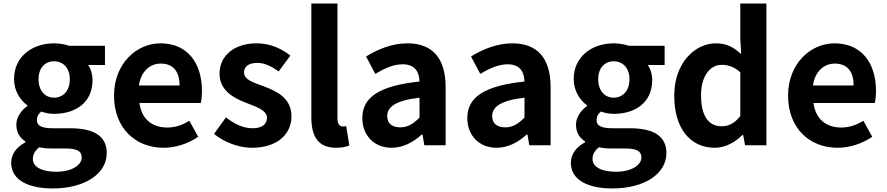

<svg xmlns="http://www.w3.org/2000/svg" viewBox="-20 -818 4994 1081"><path d="M276 243C463 243 581 157 581 44C581 -54 507 -96 372 -96H276C211 -96 188 -112 188 -141C188 -165 198 -177 212 -190C237 -181 263 -177 284 -177C405 -177 501 -240 501 -367C501 -402 490 -433 476 -452H571V-560H370C346 -568 317 -574 284 -574C166 -574 59 -503 59 -372C59 -306 95 -253 134 -225V-221C100 -197 72 -158 72 -117C72 -70 93 -41 123 -22V-17C70 12 43 52 43 99C43 198 144 243 276 243ZM284 -268C236 -268 197 -305 197 -372C197 -437 235 -473 284 -473C334 -473 373 -437 373 -372C373 -305 334 -268 284 -268ZM298 149C217 149 165 123 165 77C165 53 176 31 201 11C222 16 245 18 278 18H347C407 18 440 29 440 69C440 112 383 149 298 149Z M901 14C970 14 1041 -10 1096 -48L1046 -138C1005 -113 966 -100 921 -100C837 -100 777 -147 765 -238H1110C1114 -252 1117 -279 1117 -306C1117 -462 1037 -574 883 -574C750 -574 622 -461 622 -280C622 -95 744 14 901 14ZM762 -337C774 -418 826 -460 885 -460C958 -460 991 -412 991 -337Z M1398 14C1543 14 1621 -64 1621 -163C1621 -266 1539 -304 1465 -332C1405 -354 1354 -369 1354 -410C1354 -442 1378 -464 1429 -464C1470 -464 1509 -444 1549 -416L1615 -505C1569 -541 1506 -574 1425 -574C1297 -574 1216 -503 1216 -403C1216 -309 1295 -266 1366 -239C1425 -216 1483 -197 1483 -155C1483 -120 1458 -96 1402 -96C1349 -96 1302 -119 1252 -157L1185 -64C1241 -18 1323 14 1398 14Z M1872 14C1906 14 1930 8 1947 1L1929 -108C1919 -106 1915 -106 1909 -106C1895 -106 1880 -117 1880 -151V-798H1733V-157C1733 -53 1769 14 1872 14Z M2185 14C2250 14 2306 -17 2354 -60H2359L2369 0H2489V-327C2489 -489 2416 -574 2274 -574C2186 -574 2106 -540 2041 -500L2093 -402C2145 -433 2195 -456 2247 -456C2316 -456 2340 -414 2342 -359C2117 -335 2020 -272 2020 -153C2020 -57 2085 14 2185 14ZM2234 -101C2191 -101 2160 -120 2160 -164C2160 -215 2205 -252 2342 -268V-156C2307 -121 2276 -101 2234 -101Z M2776 14C2841 14 2897 -17 2945 -60H2950L2960 0H3080V-327C3080 -489 3007 -574 2865 -574C2777 -574 2697 -540 2632 -500L2684 -402C2736 -433 2786 -456 2838 -456C2907 -456 2931 -414 2933 -359C2708 -335 2611 -272 2611 -153C2611 -57 2676 14 2776 14ZM2825 -101C2782 -101 2751 -120 2751 -164C2751 -215 2796 -252 2933 -268V-156C2898 -121 2867 -101 2825 -101Z M3427 243C3614 243 3732 157 3732 44C3732 -54 3658 -96 3523 -96H3427C3362 -96 3339 -112 3339 -141C3339 -165 3349 -177 3363 -190C3388 -181 3414 -177 3435 -177C3556 -177 3652 -240 3652 -367C3652 -402 3641 -433 3627 -452H3722V-560H3521C3497 -568 3468 -574 3435 -574C3317 -574 3210 -503 3210 -372C3210 -306 3246 -253 3285 -225V-221C3251 -197 3223 -158 3223 -117C3223 -70 3244 -41 3274 -22V-17C3221 12 3194 52 3194 99C3194 198 3295 243 3427 243ZM3435 -268C3387 -268 3348 -305 3348 -372C3348 -437 3386 -473 3435 -473C3485 -473 3524 -437 3524 -372C3524 -305 3485 -268 3435 -268ZM3449 149C3368 149 3316 123 3316 77C3316 53 3327 31 3352 11C3373 16 3396 18 3429 18H3498C3558 18 3591 29 3591 69C3591 112 3534 149 3449 149Z M4005 14C4063 14 4119 -17 4160 -58H4164L4175 0H4295V-798H4148V-601L4153 -513C4113 -550 4074 -574 4011 -574C3891 -574 3776 -462 3776 -280C3776 -96 3865 14 4005 14ZM4043 -107C3969 -107 3927 -165 3927 -282C3927 -393 3980 -453 4043 -453C4079 -453 4114 -442 4148 -411V-165C4116 -123 4082 -107 4043 -107Z M4696 14C4765 14 4836 -10 4891 -48L4841 -138C4800 -113 4761 -100 4716 -100C4632 -100 4572 -147 4560 -238H4905C4909 -252 4912 -279 4912 -306C4912 -462 4832 -574 4678 -574C4545 -574 4417 -461 4417 -280C4417 -95 4539 14 4696 14ZM4557 -337C4569 -418 4621 -460 4680 -460C4753 -460 4786 -412 4786 -337Z"/></svg>

Font: Noto Sans CJK TC
Style: Bold
Weight: 700
Designer: Ryoko NISHIZUKA 西塚涼子 (kana, bopomofo & ideographs); Paul D. Hunt (Latin, Greek & Cyrillic); Sandoll Communications 산돌커뮤니
Foundry: Adobe
Version: Version 2.004;hotconv 1.0.118;makeotfexe 2.5.65603